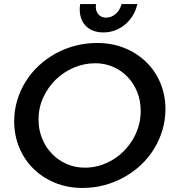

<svg xmlns="http://www.w3.org/2000/svg" viewBox="-20 -919 850 947"><path d="M459 -707Q532.5 -707 594.2 -682Q656 -657 701 -613.2Q746 -569.5 771 -509.8Q796 -450 796 -380Q796 -326.5 781 -276.8Q766 -227 739.2 -183.8Q712.5 -140.5 674.8 -105.2Q637 -70 591.8 -44.8Q546.5 -19.5 494.5 -5.8Q442.5 8 387 8Q313.5 8 251.8 -17.2Q190 -42.5 145 -86.8Q100 -131 75 -191.2Q50 -251.5 50 -321Q50 -375 65 -424.5Q80 -474 106.8 -517Q133.5 -560 171.2 -595Q209 -630 254.2 -655Q299.5 -680 351.5 -693.5Q403.5 -707 459 -707ZM450 -607Q394.5 -607 343.8 -585.2Q293 -563.5 254.5 -525.8Q216 -488 193 -437.5Q170 -387 170 -329Q170 -279 187.8 -235.8Q205.5 -192.5 236.2 -160.5Q267 -128.5 308.8 -110.2Q350.5 -92 399 -92Q435.5 -92 469.8 -102Q504 -112 534.8 -130.2Q565.5 -148.5 591 -174.2Q616.5 -200 635 -231Q653.5 -262 663.8 -297.8Q674 -333.5 674 -372Q674 -422 656.8 -465Q639.5 -508 609.5 -539.5Q579.5 -571 538.5 -589Q497.5 -607 450 -607ZM453.5 -899Q449 -869.5 463 -850.8Q477 -832 503.5 -832Q530 -832 551 -850.8Q572 -869.5 579.5 -899H657.5Q650.5 -867.5 634.5 -841.8Q618.5 -816 596.2 -797.5Q574 -779 546.8 -769Q519.5 -759 489.5 -759Q459.5 -759 436 -769Q412.5 -779 397.5 -797.5Q382.5 -816 376.5 -841.8Q370.5 -867.5 375.5 -899Z"/></svg>

Font: Argentum Sans
Style: Italic
Weight: 400
Italic angle: -11.3099°
Designer: Julieta Ulanovsky, Owen Earl, Rasmus Andersson, Cristiano Sobral
Foundry: The Argentum Sans Project Authors
Version: Version 3.131; ttfautohint (v1.8.4.7-5d5b-dirty)